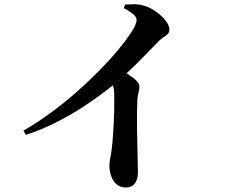

<svg xmlns="http://www.w3.org/2000/svg" viewBox="-20 -812 1040 883"><path d="M549.6 -774.4 555 -791.2Q575.8 -792.4 598.8 -792.5Q621.8 -792.5 644.3 -785.1Q672 -776.9 698.2 -758Q724.4 -739.2 741.6 -717.3Q758.8 -695.3 758.8 -677Q758.8 -662.7 751.6 -655.4Q744.4 -648.2 732.7 -641.3Q721.1 -634.4 707.1 -619.9Q674.4 -586.2 626.2 -537.1Q578.1 -487.9 518.4 -436.1Q497 -417.1 456.1 -386.2Q415.3 -355.2 360 -319.1Q304.7 -283 238.1 -249.2Q171.6 -215.4 98.9 -191.7L87.8 -211.1Q151.3 -248.1 213.3 -293.4Q275.4 -338.6 331.9 -388.5Q388.5 -438.4 437 -487.7Q485.5 -537 522.5 -581.4Q559.4 -625.8 581.9 -660.4Q608.2 -700.3 608.2 -720.8Q608.2 -734.7 590.3 -748.8Q572.5 -763 549.6 -774.4ZM477.2 -459 526.5 -500.2Q563.8 -474.5 592.5 -453.9Q621.2 -433.4 621.2 -413.6Q621.2 -400.5 616.9 -385.6Q612.5 -370.8 611.5 -349.4Q609.2 -282.4 610.2 -216Q611.1 -149.5 612.7 -97.6Q614.3 -45.7 614.3 -19.5Q614.3 12.3 600.3 31.4Q586.4 50.4 558.6 50.4Q532.7 50.4 516 35.7Q499.4 21 491.2 -2.5Q483.1 -26.1 483.1 -50.8Q483.1 -65.5 486.8 -83.4Q490.6 -101.4 493.6 -125.6Q497.1 -155 499.3 -185.5Q501.5 -216 503 -245.1Q504.5 -274.2 505 -300.2Q505.5 -326.2 505.5 -347.3Q505.5 -368.3 505.3 -381.3Q505 -405.6 498 -422.5Q491.1 -439.3 477.2 -459Z"/></svg>

Font: Noto Serif KR
Style: Regular
Weight: 200
Designer: Ryoko NISHIZUKA 西塚涼子 (kana & ideographs); Frank Grießhammer (Latin, Greek & Cyrillic); Wenlong ZHANG 张文龙 (bopomofo); San
Foundry: Adobe
Version: Version 2.001;hotconv 1.1.0;makeotfexe 2.6.0